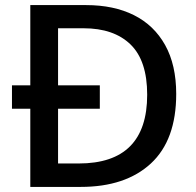

<svg xmlns="http://www.w3.org/2000/svg" viewBox="-20 -734 771 754"><path d="M318 -714Q427 -714 506 -674.5Q585 -635 628.5 -557Q672 -479 672 -365Q672 -184 572.5 -92Q473 0 297 0H99V-307H27V-399H99V-714ZM308 -623H208V-399H372V-307H208V-92H289Q558 -92 558 -362Q558 -496 492.5 -559.5Q427 -623 308 -623Z"/></svg>

Font: Noto Sans Thai Looped Medium
Style: Regular
Weight: 500
Designer: Sasikarn Vongin, Ben Mitchell
Foundry: The Fontpad Ltd
Version: Version 1.001; ttfautohint (v1.8.4.7-5d5b)